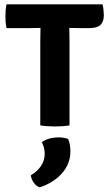

<svg xmlns="http://www.w3.org/2000/svg" viewBox="-20 -568 490 870"><path d="M162.5 -381Q162.5 -397.5 163 -411Q163.5 -424.5 163.5 -441.5Q153.5 -441.5 135.8 -441Q118 -440.5 108 -440.5H9.5Q6.5 -455 5.5 -468.5Q4.5 -482 4.5 -493Q4.5 -504.5 5.5 -519.2Q6.5 -534 9.5 -548.5H444.5Q447.5 -537 449 -522.8Q450.5 -508.5 450.5 -499Q450.5 -470.5 435.5 -455.5Q420.5 -440.5 383.5 -440.5H347.5Q337.5 -440.5 320.5 -441Q303.5 -441.5 294 -441.5Q294 -424.5 294.5 -411Q295 -397.5 295 -381V0Q283.5 2.5 263.5 3.8Q243.5 5 229 5Q215 5 195.5 3.8Q176 2.5 162.5 0ZM288.5 61.5Q299 84.5 299 118Q299 173.5 261.5 216.5Q224 259.5 160 281Q144.5 275.5 133.5 260.5Q122.5 245.5 119.5 226.5Q182.5 188 182.5 128.5Q182.5 101 169.5 76Q200.5 54.5 245.5 54.5Q268.5 54.5 288.5 61.5Z"/></svg>

Font: Signika SC SemiBold
Style: Regular
Weight: 600
Designer: Anna Giedryś
Foundry: Anna Giedryś
Version: Version 2.000; ttfautohint (v1.8.3) -l 8 -r 50 -G 200 -x 9 -